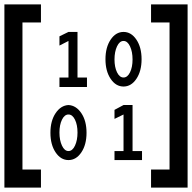

<svg xmlns="http://www.w3.org/2000/svg" viewBox="-20 -796 872 872"><path d="M0 -776H166V-694H82V-26H166V56H0ZM750 -694H666V-776H832V56H666V-26H750ZM291 -651H332V-444H375V-401H250V-444H291V-610L250 -589V-631ZM541 -319H582V-110H625V-69H500V-110H541V-276L500 -256V-297ZM291 -319Q326 -317 349.5 -282Q373 -247 373 -193Q373 -139 349.5 -104Q326 -69 291 -69Q256 -69 232.5 -104Q209 -139 209 -193Q209 -247 232.5 -282Q256 -317 291 -319ZM291 -276Q273 -276 261.5 -252.5Q250 -229 250 -194Q250 -159 261.5 -134.5Q273 -110 291 -110Q309 -110 320.5 -134.5Q332 -159 332 -194Q332 -229 320.5 -252.5Q309 -276 291 -276ZM541 -651Q576 -651 599.5 -616Q623 -581 623 -527Q623 -473 599.5 -438Q576 -403 541 -403Q506 -403 482.5 -438Q459 -473 459 -527Q459 -581 482.5 -616Q506 -651 541 -651ZM541 -610Q523 -610 511.5 -585.5Q500 -561 500 -526Q500 -491 511.5 -467.5Q523 -444 541 -444Q559 -444 570.5 -467.5Q582 -491 582 -526Q582 -561 570.5 -585.5Q559 -610 541 -610Z"/></svg>

Font: Liga JetBrainsMono Nerd Font
Style: Regular
Weight: 400
Designer: Philipp Nurullin, Konstantin Bulenkov
Foundry: JetBrains
Version: Version 2.225; ttfautohint (v1.8.3)